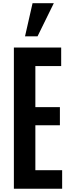

<svg xmlns="http://www.w3.org/2000/svg" viewBox="-20 -1149 431 1169"><path d="M64.5 0V-859.4H352.5V-746.6H195.3V-496.6H344.7V-386.2H195.3V-112.8H358.4V0ZM132.3 -927.7 178.2 -1129.4H307.6L208.5 -927.7Z"/></svg>

Font: Antonio
Style: Bold
Weight: 700
Designer: Vernon Adams
Foundry: Vernon Adams
Version: Version 1.002